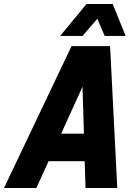

<svg xmlns="http://www.w3.org/2000/svg" viewBox="-60 -941 680 961"><path d="M-40 0 298 -710H491L527 0H368L364 -134H183L122 0ZM353 -507 246 -272H360ZM241 -761 373 -921H504L569 -761H464L427 -847L353 -761Z"/></svg>

Font: Geist Mono ExtraBold
Style: Italic
Weight: 800
Italic angle: -12°
Monospace: yes
Designer: Basement.studio, Andrés Briganti, Mateo Zaragoza
Foundry: Basement.studio, Vercel, Andrés Briganti, Guido Ferreyra, Mateo Zaragoza
Version: Version 1.500; ttfautohint (v1.8.4.7-5d5b)